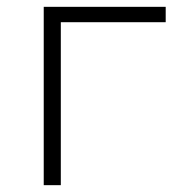

<svg xmlns="http://www.w3.org/2000/svg" viewBox="-20 -542 505 562"><path d="M465 -477H158V0H108V-522H465Z"/></svg>

Font: Montserrat Atlas Light
Style: Regular
Weight: 300
Designer: Julieta Ulanovsky
Foundry: Julieta Ulanovsky
Version: Version 7.200